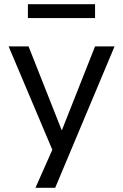

<svg xmlns="http://www.w3.org/2000/svg" viewBox="-20 -715 586 915"><path d="M149 180 243 -32V31L21 -494H116L277 -87H272L433 -494H526L243 180ZM113 -629V-695H433V-629Z"/></svg>

Font: Nunito Sans 8pt
Style: Regular
Weight: 400
Version: Version 3.101;gftools[0.9.27]